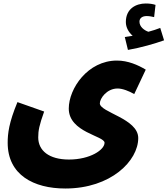

<svg xmlns="http://www.w3.org/2000/svg" viewBox="-20 -849 960 1100"><path d="M713 -563C788 -576 867 -599 920 -618L898 -689C877 -681 854 -673 830 -667C807 -675 779 -695 779 -725C779 -744 794 -757 820 -757C836 -757 850 -754 863 -751L871 -821C856 -826 838 -829 815 -829C760 -829 701 -800 701 -723C701 -691 718 -663 740 -644C728 -642 714 -640 695 -637ZM24 -31C24 153 173 231 354 231C616 231 772 72 772 -58C772 -170 552 -205 552 -257C552 -284 591 -342 654 -342C682 -342 720 -327 749 -310L815 -450C770 -477 713 -502 650 -502C483 -502 374 -342 374 -227C374 -90 579 -71 579 -31C579 9 497 65 375 65C261 65 199 14 199 -62C199 -101 205 -132 233 -210L80 -264C31 -146 24 -84 24 -31Z"/></svg>

Font: Noto Sans Arabic UI SmCn Bk
Style: Regular
Weight: 900
Width: 4
Designer: Monotype Design Team, Nadine Chahine and Nizar Qandah
Foundry: Monotype Imaging Inc.
Version: Version 2.010